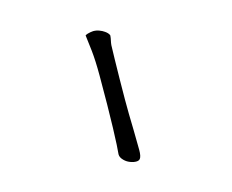

<svg xmlns="http://www.w3.org/2000/svg" viewBox="-99 -806 1199 994"><g transform="rotate(-15 500.0 -309.0)"><path d="M446.8 -432.6Q446.8 -261.7 443.4 -153.8Q439.9 -45.9 436 -13.2Q436 3.9 452.6 20Q466.8 34.7 489.3 42Q502.9 46.4 513.7 46.4Q521.5 46.4 525.9 44.9Q531.7 43.5 536.1 38.1Q545.4 26.4 545.4 -7.8Q545.4 -59.6 543.9 -116.7Q542.5 -173.8 542 -201.2Q541.5 -247.1 541.5 -277.8Q541.5 -309.1 542.5 -388.4Q543.5 -467.8 544.4 -495.6Q545.4 -541 546.4 -569.3Q546.4 -574.2 547.9 -581.1Q554.2 -610.4 554.2 -619.1Q554.2 -620.1 552.7 -623Q546.9 -634.3 532.7 -644Q522 -651.9 506.3 -657.7Q491.7 -663.6 473.6 -663.6Q459 -662.6 443.4 -658.2Q434.6 -655.3 430.7 -652.3Q435.1 -621.6 440.9 -566.9Q446.8 -512.2 446.8 -432.6Z"/></g></svg>

Font: Bakudai
Style: ExtraLight
Weight: 200
Version: Version 1.48